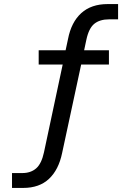

<svg xmlns="http://www.w3.org/2000/svg" viewBox="-20 -734 640 943"><path d="M39 189V116H89Q131 116 157.5 93Q184 70 196 14L290 -427L307 -417H170V-487H318L299 -472L314 -542Q330 -625 379 -669.5Q428 -714 509 -714H560V-639H516Q470 -639 443 -617Q416 -595 404 -538L390 -472L376 -487H515V-417H362L381 -428L285 18Q268 100 220.5 144.5Q173 189 94 189Z"/></svg>

Font: Mulish Medium
Style: Regular
Weight: 500
Designer: Vernon Adams
Foundry: Vernon Adams
Version: Version 3.603; ttfautohint (v1.8.3)